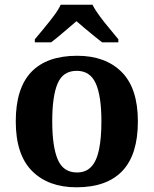

<svg xmlns="http://www.w3.org/2000/svg" viewBox="-20 -786 654 816"><path d="M305 10Q185 10 116 -59.5Q47 -129 47 -270Q47 -411 113 -480Q179 -549 308 -549Q428 -549 497 -480Q566 -411 566 -270Q566 -129 500 -59.5Q434 10 305 10ZM307 -53Q345 -53 368 -77.5Q391 -102 401 -151Q411 -200 411 -270Q411 -378 387 -431.5Q363 -485 306 -485Q248 -485 225 -431.5Q202 -378 202 -270Q202 -163 225.5 -108Q249 -53 307 -53ZM128 -619Q144 -638 165.5 -664Q187 -690 207.5 -717Q228 -744 238 -766H373Q384 -744 404 -717Q424 -690 446 -664Q468 -638 483 -619V-606H414Q400 -617 380 -633Q360 -649 340 -666Q320 -683 305 -696Q290 -683 270 -666Q250 -649 231 -633Q212 -617 197 -606H128Z"/></svg>

Font: Noto Serif Khmer
Style: Bold
Weight: 700
Version: Version 2.003